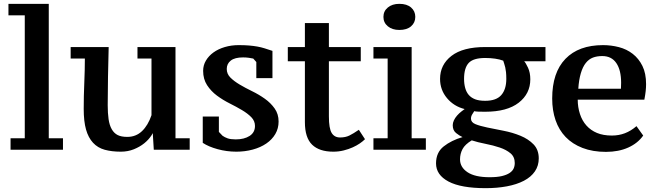

<svg xmlns="http://www.w3.org/2000/svg" viewBox="-20 -775 3427 1000"><path d="M308 5H35V-55H109V-695H24V-755H234V-55H308Z M416 -208Q416 -274 419 -343Q422 -412 422 -470H348V-530H546Q544 -447 542.5 -375.5Q541 -304 541 -227Q541 -186 545.5 -154.5Q550 -123 562 -102Q574 -81 593 -71.5Q612 -62 643 -62Q688 -62 719.5 -92Q751 -122 769 -175V-470H696V-530H894V-55H968V5H781L774 -109H788Q784 -93 769 -70Q754 -47 731 -28.5Q708 -10 677 2.5Q646 15 609 15Q562 15 525.5 5Q489 -5 464.5 -31.5Q440 -58 428 -100.5Q416 -143 416 -208Z M1308 -119Q1308 -145 1289 -164.5Q1270 -184 1240.5 -201.5Q1211 -219 1176 -236.5Q1141 -254 1110 -277Q1079 -300 1058.5 -331.5Q1038 -363 1038 -406Q1038 -435 1052.5 -459.5Q1067 -484 1092 -502Q1117 -520 1151 -530Q1185 -540 1223 -540Q1254 -540 1277.5 -538Q1301 -536 1320.5 -532.5Q1340 -529 1357.5 -523.5Q1375 -518 1399 -510V-368H1315V-452L1299 -470Q1290 -472 1276 -474Q1262 -476 1246 -476Q1203 -476 1182 -459.5Q1161 -443 1161 -416Q1161 -390 1180 -371Q1199 -352 1228.5 -334.5Q1258 -317 1293 -300Q1328 -283 1359 -261Q1390 -239 1410.5 -210Q1431 -181 1431 -142Q1431 -106 1414 -77Q1397 -48 1367 -27.5Q1337 -7 1296.5 4Q1256 15 1211 15Q1161 15 1113.5 2Q1066 -11 1036 -31V-168H1120V-88L1139 -68Q1150 -60 1165.5 -54.5Q1181 -49 1208 -49Q1252 -49 1280 -67Q1308 -85 1308 -119Z M1479 -530H1568V-655H1693V-530H1859V-456H1693V-169Q1693 -106 1707.5 -82.5Q1722 -59 1751 -59Q1779 -59 1799.5 -69Q1820 -79 1849 -99L1881 -50Q1870 -39 1854 -28Q1838 -17 1817 -7.5Q1796 2 1770 8.5Q1744 15 1716 15Q1643 15 1605.5 -21.5Q1568 -58 1568 -139V-456H1479Z M2198 5H1925V-55H1999V-470H1925V-530H2124V-55H2198ZM1977 -687Q1977 -717 2000 -736Q2023 -755 2060 -755Q2099 -755 2121 -736Q2143 -717 2143 -687Q2143 -657 2121 -638Q2099 -619 2060 -619Q2023 -619 2000 -638Q1977 -657 1977 -687Z M2821 -530V-456H2710Q2718 -448 2730 -422.5Q2742 -397 2742 -362Q2742 -287 2681.5 -240Q2621 -193 2507 -193Q2487 -193 2472 -193.5Q2457 -194 2450 -196Q2448 -192 2440.5 -181Q2433 -170 2433 -157Q2433 -138 2456 -128.5Q2479 -119 2517.5 -111Q2556 -103 2602.5 -94Q2649 -85 2690.5 -68Q2732 -51 2759 -23Q2786 5 2786 50Q2786 88 2766 117.5Q2746 147 2708.5 166.5Q2671 186 2620 195.5Q2569 205 2510 205Q2381 205 2316 170.5Q2251 136 2251 76Q2251 19 2291 -12.5Q2331 -44 2389 -61Q2373 -68 2355.5 -82Q2338 -96 2338 -123Q2338 -135 2344 -148Q2350 -161 2360.5 -173Q2371 -185 2384 -195Q2397 -205 2400 -207Q2344 -221 2308 -264Q2272 -307 2272 -364Q2272 -438 2331.5 -484Q2391 -530 2507 -530ZM2661 74Q2661 42 2639 23.5Q2617 5 2583 -6.5Q2549 -18 2508 -26Q2467 -34 2437 -44Q2402 -23 2389 1.5Q2376 26 2376 55Q2376 96 2415 122Q2454 148 2530 148Q2569 148 2594 142Q2619 136 2634 126Q2649 116 2655 103Q2661 90 2661 74ZM2397 -364Q2397 -338 2403 -316.5Q2409 -295 2421.5 -280.5Q2434 -266 2454.5 -258Q2475 -250 2507 -250Q2565 -250 2591 -280Q2617 -310 2617 -364Q2617 -385 2615.5 -399Q2614 -413 2611.5 -424Q2609 -435 2606 -443.5Q2603 -452 2601 -459Q2583 -466 2558.5 -469.5Q2534 -473 2507 -473Q2445 -473 2421 -447Q2397 -421 2397 -364Z M3330 -69Q3302 -29 3252 -6.5Q3202 16 3136 16Q3067 16 3014 -4.5Q2961 -25 2926 -61.5Q2891 -98 2873.5 -149Q2856 -200 2856 -262Q2856 -397 2925 -468.5Q2994 -540 3121 -540Q3163 -540 3203.5 -529.5Q3244 -519 3275.5 -494.5Q3307 -470 3326 -431.5Q3345 -393 3345 -337Q3345 -320 3343 -301Q3341 -282 3336 -256H2989Q2989 -217 3000.5 -181.5Q3012 -146 3034.5 -121Q3057 -96 3089.5 -82.5Q3122 -69 3167 -69Q3203 -69 3234.5 -81Q3266 -93 3295 -118ZM3117 -483Q3089 -483 3068 -475Q3047 -467 3031 -447Q3015 -427 3005 -393Q2995 -359 2992 -313H3214Q3214 -317 3214.5 -326.5Q3215 -336 3215 -344Q3215 -410 3190 -446.5Q3165 -483 3117 -483Z"/></svg>

Font: PT Serif Caption
Style: Semibold
Weight: 600
Designer: A.Korolkova, O.Umpeleva, V.Yefimov
Foundry: ParaType Ltd
Version: Version 1.00;May 2, 2020;FontCreator 12.0.0.2544 64-bit